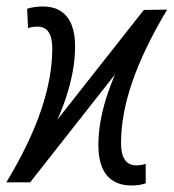

<svg xmlns="http://www.w3.org/2000/svg" viewBox="-50 -566 539 596"><path d="M359.4 9.8Q323.7 9.8 300.5 -5.1Q277.3 -20 266.4 -47.9Q255.4 -75.7 255.4 -114.3Q255.4 -149.9 261.5 -186.3Q267.6 -222.7 279.3 -260Q291 -297.4 307.1 -335L43.5 0H-30.3Q7.3 -62.5 34.4 -119.1Q61.5 -175.8 78.6 -227.1Q95.7 -278.3 104 -325.4Q112.3 -372.6 112.3 -415.5Q112.3 -448.7 101.1 -466.1Q89.8 -483.4 65.4 -483.4Q59.1 -483.4 50.8 -482.2Q42.5 -481 37.1 -478.5L34.2 -538.6Q42.5 -542 55.9 -543.9Q69.3 -545.9 81.5 -545.9Q117.2 -545.9 139.6 -530.8Q162.1 -515.6 172.6 -488Q183.1 -460.4 183.1 -421.9Q183.1 -382.8 175.5 -342.8Q168 -302.7 155.5 -264.9Q143.1 -227.1 127.9 -194.3L396.5 -535.2L468.8 -536.1Q432.1 -474.6 405 -418.5Q377.9 -362.3 360.4 -311Q342.8 -259.8 334.2 -212.4Q325.7 -165 325.7 -120.6Q325.7 -88.4 337.4 -70.6Q349.1 -52.7 373.5 -52.7Q381.3 -52.7 388.7 -54Q396 -55.2 402.3 -57.1V2.9Q393.6 6.3 381.8 8.1Q370.1 9.8 359.4 9.8Z"/></svg>

Font: Open Sans Condensed
Style: Italic
Weight: 400
Width: 3
Italic angle: -12°
Designer: Monotype Design Team
Foundry: Monotype Imaging Inc.
Version: Version 3.000